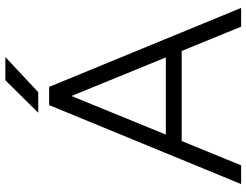

<svg xmlns="http://www.w3.org/2000/svg" viewBox="-123 -810 933 727"><g transform="rotate(-90 343.5 -446.5)"><path d="M309 -727H378L677 0H606ZM309 -727H378L81 0H10ZM152 -285H536V-225H152ZM403 -892.7H491L358 -768.2H280Z"/></g></svg>

Font: 寒蝉端黑体 Light
Style: Regular
Weight: 300
Designer: ChillDuanSans {Warren2060}; 
Source Han Sans {Ryoko NISHIZUKA 西塚涼子 (kana, bopomofo & ideographs); Paul D. Hunt (Latin, G
Foundry: ChillType&Adobe
Version: Version 1.300;Glyphs 3.3 (3306)